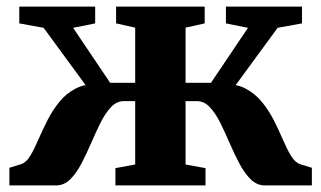

<svg xmlns="http://www.w3.org/2000/svg" viewBox="-20 -563 976 583"><path d="M8.5 0V-53.5L44 -64.5Q59.5 -69.5 71.8 -89.8Q84 -110 96.2 -138.5Q108.5 -167 123.8 -197.2Q139 -227.5 160 -253.5Q181 -279.5 211 -294.8Q241 -310 283.5 -307L281 -248.5L112.5 -478.5L38.5 -492V-543H269V-492L202 -478.5L314.5 -311.5H390.5V-479L332.5 -492V-543H601.5V-492L543.5 -479V-311.5H620.5L733 -478.5L666 -492V-543H897V-492L823 -478.5L654.5 -248.5L652 -307Q694.5 -310 724.2 -294.8Q754 -279.5 775.2 -253.5Q796.5 -227.5 811.8 -197.2Q827 -167 839.2 -138.5Q851.5 -110 863.8 -89.8Q876 -69.5 891.5 -64.5L927 -53.5V0H784.5Q760 0 741.2 -18.5Q722.5 -37 707 -66.2Q691.5 -95.5 677.5 -128Q663.5 -160.5 649 -189.8Q634.5 -219 617.2 -237.5Q600 -256 577.5 -256H543.5V-63.5L604 -52.5V0H330.5V-52.5L390.5 -63.5V-256H356.5Q334 -256 316.8 -237.5Q299.5 -219 285 -189.8Q270.5 -160.5 256.5 -128Q242.5 -95.5 227.2 -66.2Q212 -37 193.2 -18.5Q174.5 0 150 0Z"/></svg>

Font: Merriweather 48pt ExtraBold
Style: Regular
Weight: 800
Version: Version 2.100